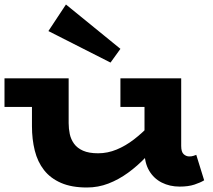

<svg xmlns="http://www.w3.org/2000/svg" viewBox="-20 -819 946 853"><path d="M366 14Q298 14 251 -6.5Q204 -27 175.5 -63.5Q147 -100 134.5 -150Q122 -200 122 -258V-471H285V-272Q285 -247 290 -223.5Q295 -200 309 -180.5Q323 -161 349 -149.5Q375 -138 416 -138Q458 -138 498 -154.5Q538 -171 575 -199.5Q612 -228 645 -263Q678 -298 705 -335V-209Q668 -163 629.5 -122.5Q591 -82 549 -51.5Q507 -21 461.5 -3.5Q416 14 366 14ZM0 -344V-471H260V-344ZM778 10Q734 10 698.5 -8Q663 -26 642.5 -61Q622 -96 622 -147V-471H785V-171Q785 -144 796 -134Q807 -124 821 -124Q831 -124 839 -126.5Q847 -129 852 -131L887 -18Q871 -8 844 1Q817 10 778 10ZM515 -344V-471H766V-344ZM471 -541 195 -681 273 -799 515 -602Z"/></svg>

Font: BioRhyme SemiExpanded ExtraBold
Style: Regular
Weight: 800
Width: 6
Designer: Aoife Mooney
Foundry: Aoife Mooney Type
Version: Version 1.600;gftools[0.9.33]